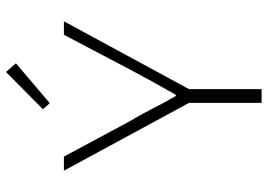

<svg xmlns="http://www.w3.org/2000/svg" viewBox="-146 -746 892 640"><g transform="rotate(-90 300.0 -426.0)"><path d="M277 0V-242L51 -659H98L215 -441Q238 -403 257.5 -364.5Q277 -326 300 -286H304Q327 -326 348.5 -365Q370 -404 390 -442L504 -659H549L323 -242V0ZM276 -706 256 -729 380 -852 409 -819Z"/></g></svg>

Font: Source Code Pro Light
Style: Regular
Weight: 300
Monospace: yes
Designer: Paul D. Hunt, Teo Tuominen
Foundry: Adobe Systems Incorporated
Version: Version 2.030;PS 1.000;hotconv 16.6.51;makeotf.lib2.5.65220